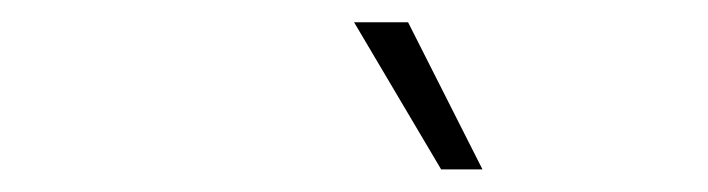

<svg xmlns="http://www.w3.org/2000/svg" viewBox="-20 -756 627 170"><path d="M407.2 -606 341.3 -736.3H293.5L370.6 -606Z"/></svg>

Font: Roboto Mono ExtraLight
Style: Italic
Weight: 250
Italic angle: -10°
Monospace: yes
Designer: Google
Version: Version 3.000